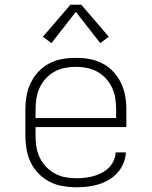

<svg xmlns="http://www.w3.org/2000/svg" viewBox="-20 -782 640 810"><path d="M302 8Q273 8 244 3Q215 -2 189 -15.5Q163 -29 142.5 -50Q122 -71 109.5 -97Q97 -123 92 -152Q87 -181 87 -210V-320Q87 -349 92 -377.5Q97 -406 109.5 -432Q122 -458 142 -479.5Q162 -501 188 -514.5Q214 -528 242.5 -533Q271 -538 300 -538Q329 -538 357.5 -533Q386 -528 412 -514.5Q438 -501 458 -479.5Q478 -458 490.5 -432Q503 -406 508 -377.5Q513 -349 513 -320V-246H130V-210Q130 -186 133.5 -163Q137 -140 147 -118.5Q157 -97 173.5 -79.5Q190 -62 210.5 -50.5Q231 -39 254.5 -34.5Q278 -30 302 -30Q320 -30 338.5 -32Q357 -34 374.5 -39Q392 -44 408.5 -52.5Q425 -61 438 -73.5Q451 -86 459 -103Q467 -120 468 -139H511Q510 -115 500.5 -92.5Q491 -70 475 -52.5Q459 -35 438.5 -23Q418 -11 395 -4Q372 3 348.5 5.5Q325 8 302 8ZM130 -284H470V-320Q470 -343 466.5 -366.5Q463 -390 453 -411.5Q443 -433 427 -450.5Q411 -468 390.5 -479.5Q370 -491 346.5 -495.5Q323 -500 300 -500Q277 -500 253.5 -495.5Q230 -491 209.5 -479.5Q189 -468 173 -450.5Q157 -433 147 -411.5Q137 -390 133.5 -366.5Q130 -343 130 -320ZM197 -600 161 -627 277 -762H323L439 -627L403 -600L300 -732Z"/></svg>

Font: Iosevka Curly XLtEx
Style: Regular
Weight: 200
Width: 7
Monospace: yes
Designer: Belleve Invis
Foundry: Belleve Invis
Version: Version 11.1.0; ttfautohint (v1.8.3)